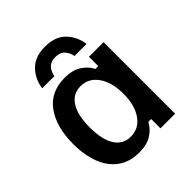

<svg xmlns="http://www.w3.org/2000/svg" viewBox="-193 -813 949 949"><g transform="rotate(-45 281.0 -339.0)"><path d="M235.8 10.8Q168.3 10.8 123.3 -22.1Q78.3 -55 55.8 -113.8Q33.3 -172.5 33.3 -250.8Q33.3 -368.3 84.6 -440Q135.8 -511.7 235.8 -511.7Q290 -511.7 324.2 -489.2Q358.3 -466.7 373.3 -435H393.3V-500H495.8V0H393.3V-65H373.3Q358.3 -34.2 324.6 -11.7Q290.8 10.8 235.8 10.8ZM260.8 -74.2Q317.5 -74.2 351.2 -122.1Q385 -170 385 -250Q385 -330 351.2 -378.3Q317.5 -426.7 260.8 -426.7Q207.5 -426.7 178.3 -381.2Q149.2 -335.8 149.2 -250Q149.2 -164.2 178.3 -119.2Q207.5 -74.2 260.8 -74.2ZM120 -553.3Q127.5 -610 165.8 -649.6Q204.2 -689.2 275 -689.2Q346.7 -689.2 384.6 -649.6Q422.5 -610 430 -553.3H345.8Q340.8 -580 324.2 -598.3Q307.5 -616.7 275 -616.7Q242.5 -616.7 225.8 -598.3Q209.2 -580 205 -553.3Z"/></g></svg>

Font: Familjen Grotesk GF Medium
Style: Regular
Weight: 500
Designer: Anders Wikstroem, Jonas Baeckman, Matilda Gysing, Kristian Moeller
Foundry: Familjen STHLM AB
Version: Version 2.000; Beta; Release 4; Build 6